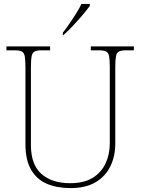

<svg xmlns="http://www.w3.org/2000/svg" viewBox="-20 -951 719 981"><path d="M340 10Q271 10 219.5 -12Q168 -34 139 -83.5Q110 -133 110 -214V-606Q110 -645 106.5 -663.5Q103 -682 91 -688Q79 -694 54 -694H13V-714H236V-694H194Q169 -694 157 -688Q145 -682 141.5 -663.5Q138 -645 138 -606V-210Q138 -110 191.5 -62.5Q245 -15 338 -15Q409 -15 453.5 -42.5Q498 -70 519.5 -116.5Q541 -163 541 -219V-606Q541 -645 537.5 -663.5Q534 -682 522 -688Q510 -694 485 -694H444V-714H664V-694H625Q600 -694 588 -688Q576 -682 572.5 -663.5Q569 -645 569 -606V-218Q569 -153 544 -101.5Q519 -50 468.5 -20Q418 10 340 10ZM301 -784Q316 -803 334 -829Q352 -855 369 -882Q386 -909 396 -931H439V-921Q427 -904 402.5 -875Q378 -846 351 -817.5Q324 -789 303 -771H301Z"/></svg>

Font: Noto Serif Tamil Thin
Style: Italic
Weight: 100
Italic angle: -12°
Designer: Indian Type Foundry, Tom Grace, and the Monotype Design Team
Foundry: Monotype Imaging Inc.
Version: Version 2.003; ttfautohint (v1.8.4.7-5d5b)